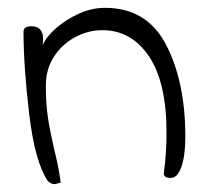

<svg xmlns="http://www.w3.org/2000/svg" viewBox="-20 -462 533 490"><path d="M119 8Q111 8 102 0Q69 -49 54.5 -171Q40 -293 40 -381Q40 -395 60 -395Q90 -395 90 -362Q90 -353 89 -347Q98 -368 123 -390Q148 -412 181 -427Q214 -442 248 -442Q355 -442 404 -347.5Q453 -253 453 -113Q453 -65 443 -36.5Q433 -8 416 -8Q398 -8 398 -19Q405 -72 405 -123Q405 -252 360 -318.5Q315 -385 241 -385Q205 -385 171.5 -367Q138 -349 117.5 -317Q97 -285 97 -244Q97 -198 102 -164Q107 -130 118 -82Q130 -35 135 4Q121 8 119 8Z"/></svg>

Font: Indie Flower
Style: Regular
Weight: 400
Designer: Kimberly Geswein
Foundry: Kimberly Geswein
Version: Version 2.000